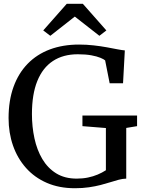

<svg xmlns="http://www.w3.org/2000/svg" viewBox="-20 -988 760 1019"><path d="M377.5 11Q294 11 228.5 -17.5Q163 -46 117.8 -97Q72.5 -148 49 -215.5Q25.5 -283 25.5 -361Q25.5 -454.5 51.8 -527Q78 -599.5 127 -649.8Q176 -700 245 -725.8Q314 -751.5 399.5 -751.5Q439 -751.5 476.8 -747.2Q514.5 -743 547 -737Q579.5 -731 604.2 -726.2Q629 -721.5 642.5 -720.5L633 -546H562L538 -667.5Q531.5 -673.5 513 -681.2Q494.5 -689 464.5 -694.5Q434.5 -700 393 -700Q315 -700 260.8 -664.2Q206.5 -628.5 178 -558Q149.5 -487.5 149.5 -382.5Q149.5 -315.5 162.8 -254Q176 -192.5 204.5 -144.2Q233 -96 278.2 -68Q323.5 -40 387 -40Q419 -40 446.8 -45.8Q474.5 -51.5 498.2 -61.5Q522 -71.5 542 -84.5V-308.5L417.5 -318.5V-375H707.5V-318.5L650 -309V-40Q630.5 -39.5 610 -34Q589.5 -28.5 565.8 -21Q542 -13.5 514 -6.2Q486 1 452 6Q418 11 377.5 11ZM247 -798 209.5 -826.5 334.5 -968H419.5L544.5 -826.5L507.5 -798L377 -900Z"/></svg>

Font: Merriweather 28pt
Style: Regular
Weight: 400
Version: Version 2.100